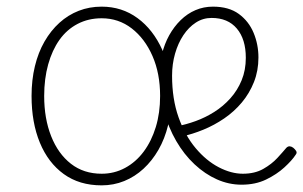

<svg xmlns="http://www.w3.org/2000/svg" viewBox="-20 -539 913 578"><path d="M286 19Q219 19 172 -15Q125 -49 100 -109.5Q75 -170 75 -250Q75 -298 85 -339.5Q95 -381 114 -414Q133 -447 159 -470.5Q185 -494 217 -506.5Q249 -519 286 -519Q347 -519 394 -484.5Q441 -450 468.5 -389Q496 -328 496 -250Q496 -203 486 -162Q476 -121 457 -88Q438 -55 412 -31Q386 -7 354 6Q322 19 286 19ZM286 -16Q324 -16 356.5 -33.5Q389 -51 412.5 -82.5Q436 -114 449 -156.5Q462 -199 462 -250Q462 -318 439 -370.5Q416 -423 376.5 -453.5Q337 -484 286 -484Q246 -484 213.5 -467Q181 -450 159 -419Q137 -388 125 -345Q113 -302 113 -250Q113 -182 134 -129Q155 -76 193.5 -46Q232 -16 286 -16ZM707 17Q669 17 633 1Q597 -15 565.5 -44.5Q534 -74 510.5 -114.5Q487 -155 473.5 -204.5Q460 -254 460 -310Q460 -344 467.5 -375.5Q475 -407 489.5 -433Q504 -459 524 -478.5Q544 -498 568.5 -508.5Q593 -519 621 -519Q669 -519 699 -497Q729 -475 743.5 -440Q758 -405 758 -366Q758 -326 744.5 -292Q731 -258 708 -230.5Q685 -203 655 -182.5Q625 -162 592 -148.5Q559 -135 527 -128L513 -159Q540 -164 569 -174.5Q598 -185 625 -202Q652 -219 673.5 -243Q695 -267 707.5 -297.5Q720 -328 720 -365Q720 -421 693 -453Q666 -485 617 -485Q591 -485 569.5 -471Q548 -457 532 -433Q516 -409 507 -377.5Q498 -346 498 -311Q498 -241 517.5 -186Q537 -131 569 -93Q601 -55 638.5 -35.5Q676 -16 711 -16Q747 -16 772.5 -30.5Q798 -45 815 -63.5Q832 -82 842 -94Q847 -99 852.5 -98.5Q858 -98 863 -94Q868 -90 871.5 -84.5Q875 -79 870 -73Q859 -56 836 -35Q813 -14 781 1.5Q749 17 707 17Z"/></svg>

Font: Playwrite BR Thin
Style: Regular
Weight: 250
Version: Version 1.003